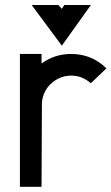

<svg xmlns="http://www.w3.org/2000/svg" viewBox="-20 -735 440 758"><path d="M233.9 -715.3H338.9L224.1 -554.7L105 -715.3H210.4L224.1 -700.2ZM338.4 -406.2Q305.2 -436.5 260.7 -436.5Q237.8 -436.5 217.5 -428Q197.3 -419.4 181.6 -405Q166 -390.6 156.5 -371.1Q147 -351.6 145.5 -329.6L144 2.4H58.6V-522H144V-484.4Q195.8 -522 260.7 -522Q341.8 -522 399.4 -465.8Q399.9 -465.3 400.4 -465.3Z"/></svg>

Font: Proletarsk
Style: Regular
Weight: 400
Designer: Peter Wiegel, original typeface by Carl Albert Fahrenwaldt 1901
Foundry: Peter Wiegel
Version: Version 1.000 2010 initial release